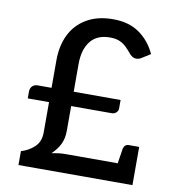

<svg xmlns="http://www.w3.org/2000/svg" viewBox="-81 -798 792 871"><g transform="rotate(10 314.5 -363.0)"><path d="M62 0V-64Q97 -74 123 -98.5Q149 -123 149 -165V-305H51V-337Q51 -351 60 -361Q69 -371 86 -371H149V-498Q149 -565 174 -616Q199 -667 249 -696.5Q299 -726 371 -726Q444 -726 492.5 -691.5Q541 -657 567 -600Q557 -594 547 -587.5Q537 -581 527 -575Q521 -571 515 -569.5Q509 -568 503 -568Q489 -568 475 -582Q461 -599 447.5 -612.5Q434 -626 416 -634Q398 -642 371 -642Q311 -642 281 -603.5Q251 -565 251 -499V-371H467V-331Q467 -321 458.5 -313Q450 -305 438 -305H251V-191Q251 -155 237.5 -128Q224 -101 200 -79Q215 -82 231 -84Q247 -86 263 -86H587V0ZM500 -61 515 -156Q518 -166 524 -171Q530 -176 539 -176H587V-86Z"/></g></svg>

Font: Aleo Medium
Style: Regular
Weight: 500
Designer: Alessio Laiso
Foundry: Alessio Laiso
Version: Version 2.001;gftools[0.9.29]